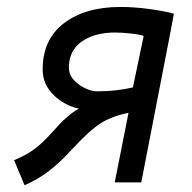

<svg xmlns="http://www.w3.org/2000/svg" viewBox="-20 -530 558 558"><path d="M180.2 -333.5Q180.2 -305.7 208.3 -285.2Q236.3 -264.6 263.7 -264.6Q316.4 -264.6 366.2 -275.9L397.5 -425.3Q390.1 -429.2 362.1 -432.4Q334 -435.5 314.9 -435.5Q254.9 -435.5 217.5 -409.2Q180.2 -382.8 180.2 -333.5ZM104 -328.1Q104 -415.5 166 -462.6Q228 -509.8 330.1 -509.8Q370.1 -509.8 414.6 -503.7Q459 -497.6 485.4 -490.2Q477.1 -445.3 470.7 -412.6L390.6 0H313.5L353.5 -202.1Q304.7 -192.4 271.7 -171.1Q238.8 -149.9 188 -94.7Q153.3 -56.6 121.1 -32.2Q88.9 -7.8 51.3 8.3L21 -64.5Q55.2 -78.6 78.6 -95.7Q102.1 -112.8 129.9 -143.6Q147.9 -163.6 155.5 -171.6Q163.1 -179.7 178.2 -192.6Q193.4 -205.6 209 -214.4Q166.5 -223.6 135.3 -254.4Q104 -285.2 104 -328.1Z"/></svg>

Font: Fantasque Sans Mono
Style: Italic
Weight: 400
Italic angle: -11°
Monospace: yes
Designer: Jany Belluz
Version: Version 1.8.0 ; ttfautohint (v1.8.2)